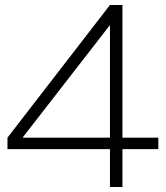

<svg xmlns="http://www.w3.org/2000/svg" viewBox="-20 -750 667 770"><path d="M421 0V-152H10V-198L421 -730H471V-198H615V-152H471V0ZM72 -198H421V-647H419L72 -200Z"/></svg>

Font: M PLUS 1 Light
Style: Regular
Weight: 300
Designer: Coji Morishita
Foundry: UNDERFOREST DESIGN
Version: Version 1.001